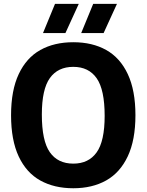

<svg xmlns="http://www.w3.org/2000/svg" viewBox="-20 -969 762 998"><path d="M37.5 -370Q37.5 -499.5 77.5 -584.2Q117.5 -669 189.8 -709.2Q262 -749.5 361 -749.5Q460 -749.5 532.2 -709Q604.5 -668.5 644.2 -583.8Q684 -499 684 -370Q684 -241 644 -156.2Q604 -71.5 531.8 -31Q459.5 9.5 361 9.5Q262 9.5 189.5 -30.8Q117 -71 77.2 -155.8Q37.5 -240.5 37.5 -370ZM524 -366.5Q524 -503 482.5 -562.2Q441 -621.5 361 -621.5Q281 -621.5 239.2 -563.2Q197.5 -505 197.5 -373.5Q197.5 -237 239 -177.8Q280.5 -118.5 361 -118.5Q440.5 -118.5 482.2 -176.8Q524 -235 524 -366.5ZM203.5 -797 266 -949H389.5L320 -797ZM402 -797 464.5 -949H588L518.5 -797Z"/></svg>

Font: Encode Sans Semi Condensed
Style: Bold
Weight: 700
Width: 4
Designer: Multiple Designers
Foundry: Impallari Type
Version: Version 2.000